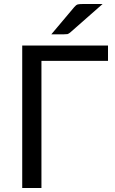

<svg xmlns="http://www.w3.org/2000/svg" viewBox="-20 -946 578 966"><path d="M523.4 -639.6Q439.5 -639.6 188.5 -639.6Q188.5 -480.5 188.5 0Q164.1 0 91.8 0Q91.8 -67.4 91.8 -268.6Q91.8 -380.9 91.8 -716.8Q199.2 -716.8 523.4 -716.8Q523.4 -697.3 523.4 -639.6ZM496.1 -925.8Q456.1 -890.6 334 -783.2Q326.2 -776.4 319.3 -774.4Q311.5 -773.4 301.8 -773.4Q280.3 -773.4 238.3 -773.4Q266.6 -807.6 353.5 -910.2Q362.3 -920.9 371.1 -923.8Q379.9 -925.8 396.5 -925.8Q429.7 -925.8 496.1 -925.8Z"/></svg>

Font: Lato
Style: Regular
Weight: 400
Designer: Lukasz Dziedzic with Adam Twardoch and Botio Nikoltchev
Version: Version 2.015; 2015-08-06; http://www.latofonts.com/